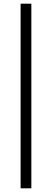

<svg xmlns="http://www.w3.org/2000/svg" viewBox="-20 -770 281 1040"><path d="M91.6 250V-750H149.8V250Z"/></svg>

Font: Source Sans Variable
Style: Regular
Weight: 200
Designer: Paul D. Hunt
Foundry: Adobe Systems Incorporated
Version: Version 3.006;hotconv 1.0.111;makeotfexe 2.5.65597